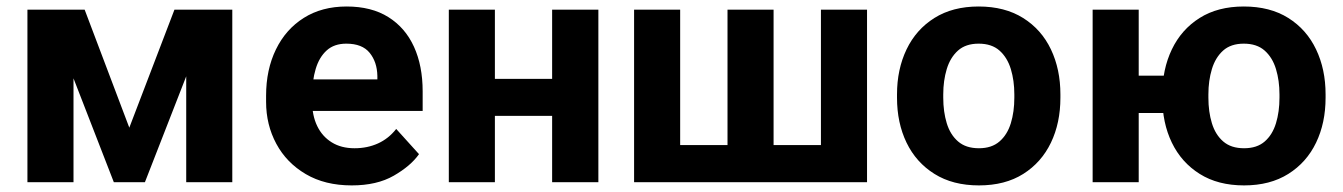

<svg xmlns="http://www.w3.org/2000/svg" viewBox="-20 -558 4112 588"><path d="M376 -167 514.2 -528.3H629.9L423.8 0H328.6L123.5 -528.3H239.3ZM205.1 -528.3V0H64V-528.3ZM550.3 0V-528.3H691.4V0Z M1057.1 9.8Q975.1 9.8 916.3 -24.9Q857.4 -59.6 826.2 -117.7Q794.9 -175.8 794.9 -246.1V-265.1Q794.9 -344.7 825 -406.5Q855 -468.3 910.4 -503.2Q965.8 -538.1 1041.5 -538.1Q1117.7 -538.1 1169.4 -505.6Q1221.2 -473.1 1247.8 -414.8Q1274.4 -356.4 1274.4 -278.3V-218.3H855.5V-314.9H1135.7V-325.7Q1134.8 -368.2 1112.1 -396.2Q1089.4 -424.3 1040.5 -424.3Q1003.4 -424.3 980.5 -403.6Q957.5 -382.8 946.8 -346.9Q936 -311 936 -265.1V-246.1Q936 -204.1 951.4 -172.1Q966.8 -140.1 995.9 -122.1Q1024.9 -104 1065.9 -104Q1105 -104 1137.5 -118.7Q1169.9 -133.3 1193.4 -163.1L1263.2 -85.9Q1237.8 -49.8 1186 -20Q1134.3 9.8 1057.1 9.8Z M1716.3 -316.4V-203.1H1449.7V-316.4ZM1495.6 -528.3V0H1354.5V-528.3ZM1812.5 -528.3V0H1670.9V-528.3Z M1921.9 -528.3H2063V-113.8H2208V-528.3H2349.1V-113.8H2494.1V-528.3H2635.3V0H1921.9Z M2727.1 -258.8V-269Q2727.1 -345.7 2756.3 -406.7Q2785.6 -467.8 2841.6 -502.9Q2897.5 -538.1 2977.1 -538.1Q3057.1 -538.1 3113.3 -502.9Q3169.4 -467.8 3198.5 -406.7Q3227.5 -345.7 3227.5 -269V-258.8Q3227.5 -181.6 3198.5 -121.1Q3169.4 -60.5 3113.8 -25.4Q3058.1 9.8 2978 9.8Q2897.9 9.8 2841.8 -25.4Q2785.6 -60.5 2756.3 -121.1Q2727.1 -181.6 2727.1 -258.8ZM2868.7 -269V-258.8Q2868.7 -215.8 2879.4 -180.7Q2890.1 -145.5 2914.1 -124.8Q2938 -104 2978 -104Q3017.1 -104 3041 -124.8Q3064.9 -145.5 3075.7 -180.7Q3086.4 -215.8 3086.4 -258.8V-269Q3086.4 -311 3075.7 -346.4Q3064.9 -381.8 3041 -403.1Q3017.1 -424.3 2977.1 -424.3Q2937.5 -424.3 2913.8 -403.1Q2890.1 -381.8 2879.4 -346.4Q2868.7 -311 2868.7 -269Z M3636.2 -326.2V-211.9H3348.1V-326.2ZM3467.3 -528.3V0H3326.2V-528.3ZM3539.6 -258.8V-269Q3539.6 -345.7 3568.8 -406.7Q3598.1 -467.8 3653.8 -502.9Q3709.5 -538.1 3789.1 -538.1Q3869.6 -538.1 3925.5 -502.9Q3981.4 -467.8 4010.5 -406.7Q4039.6 -345.7 4039.6 -269V-258.8Q4039.6 -181.6 4010.5 -121.1Q3981.4 -60.5 3925.5 -25.4Q3869.6 9.8 3790 9.8Q3710 9.8 3654.1 -25.4Q3598.1 -60.5 3568.8 -121.1Q3539.6 -181.6 3539.6 -258.8ZM3680.7 -269V-258.8Q3680.7 -215.8 3691.4 -180.7Q3702.1 -145.5 3726.1 -124.8Q3750 -104 3790 -104Q3829.6 -104 3853.3 -124.8Q3877 -145.5 3887.7 -180.7Q3898.4 -215.8 3898.4 -258.8V-269Q3898.4 -311 3887.7 -346.4Q3877 -381.8 3853 -403.1Q3829.1 -424.3 3789.1 -424.3Q3749.5 -424.3 3725.8 -403.1Q3702.1 -381.8 3691.4 -346.4Q3680.7 -311 3680.7 -269Z"/></svg>

Font: RobotoDEMO
Style: Regular
Weight: 400
Designer: Christian Robertson
Foundry: Google
Version: Version 2.136